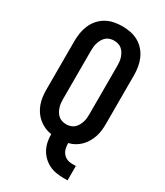

<svg xmlns="http://www.w3.org/2000/svg" viewBox="-227 -833 954 1112"><g transform="rotate(30 250.0 -277.0)"><path d="M393 189Q368 189 343.5 185Q319 181 296.5 170Q274 159 255.5 141Q237 123 225.5 101Q214 79 209 54.5Q204 30 204 4Q180 1 158 -9Q136 -19 118 -34Q100 -49 86.5 -69Q73 -89 65 -111.5Q57 -134 54 -157.5Q51 -181 51 -205V-530Q51 -558 55.5 -585Q60 -612 71 -637.5Q82 -663 100.5 -684Q119 -705 143 -718.5Q167 -732 194.5 -737.5Q222 -743 250 -743Q278 -743 305.5 -737.5Q333 -732 357 -718.5Q381 -705 399.5 -684Q418 -663 429 -637.5Q440 -612 444.5 -585Q449 -558 449 -530V-205Q449 -183 446.5 -161Q444 -139 437 -118Q430 -97 418.5 -77.5Q407 -58 391.5 -42.5Q376 -27 356.5 -16Q337 -5 315 0Q315 18 319 35Q323 52 333.5 65.5Q344 79 360 86Q376 93 393 93H420V189ZM250 -88Q264 -88 277.5 -92Q291 -96 301.5 -105Q312 -114 319 -126Q326 -138 330.5 -151Q335 -164 336.5 -177.5Q338 -191 338 -205V-530Q338 -544 336.5 -557.5Q335 -571 330.5 -584Q326 -597 319 -609Q312 -621 301.5 -630Q291 -639 277.5 -643Q264 -647 250 -647Q236 -647 222.5 -643Q209 -639 198.5 -630Q188 -621 181 -609Q174 -597 169.5 -584Q165 -571 163.5 -557.5Q162 -544 162 -530V-205Q162 -191 163.5 -177.5Q165 -164 169.5 -151Q174 -138 181 -126Q188 -114 198.5 -105Q209 -96 222.5 -92Q236 -88 250 -88Z"/></g></svg>

Font: Iosevka Fixed
Style: Bold
Weight: 700
Monospace: yes
Designer: Belleve Invis
Foundry: Belleve Invis
Version: Version 32.3.0